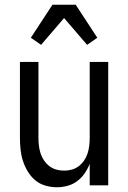

<svg xmlns="http://www.w3.org/2000/svg" viewBox="-20 -781 540 809"><path d="M220 8Q195 8 171 1Q147 -6 128.5 -21.5Q110 -37 97 -58.5Q84 -80 76.5 -103.5Q69 -127 66.5 -151.5Q64 -176 64 -200V-520H142V-200Q142 -183 144 -166.5Q146 -150 151 -134.5Q156 -119 165.5 -105Q175 -91 188 -81Q201 -71 217 -66.5Q233 -62 250 -62Q267 -62 283 -66.5Q299 -71 312 -81Q325 -91 334.5 -105Q344 -119 349 -134.5Q354 -150 356 -166.5Q358 -183 358 -200V-520H436V0H358V-91Q350 -70 337 -51Q324 -32 305.5 -18Q287 -4 264.5 2Q242 8 220 8ZM153 -592 110 -622 201 -761H299L390 -622L347 -592L250 -705Z"/></svg>

Font: Iosevka Curly
Style: Regular
Weight: 400
Monospace: yes
Designer: Belleve Invis
Foundry: Belleve Invis
Version: Version 22.1.2; ttfautohint (v1.8.4)